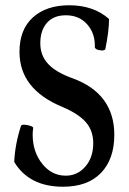

<svg xmlns="http://www.w3.org/2000/svg" viewBox="-20 -696 491 729"><path d="M219 13Q91 13 34 -81Q37 -149 60 -219Q63 -223 73.5 -222.5Q84 -222 95.5 -218Q107 -214 106 -210Q104 -196 104 -185Q104 -120 140 -74.5Q176 -29 230 -29Q274 -29 304 -63.5Q334 -98 334 -152Q334 -200 306 -232Q278 -264 217 -290Q54 -357 54 -499Q54 -584 105 -630Q156 -676 243 -676Q335 -676 394 -624Q394 -578 380 -510Q379 -507 375 -505.5Q371 -504 365 -504.5Q359 -505 353 -506.5Q347 -508 343.5 -511Q340 -514 340 -517Q342 -568 311.5 -603Q281 -638 230 -638Q183 -638 158 -609Q133 -580 133 -532Q133 -485 163 -453Q193 -421 255 -399Q414 -341 414 -184Q414 -92 363.5 -39.5Q313 13 219 13Z"/></svg>

Font: Junicode Cond Medium
Style: Regular
Weight: 500
Width: 3
Designer: Peter S. Baker
Version: Version 2.201